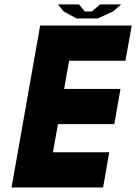

<svg xmlns="http://www.w3.org/2000/svg" viewBox="-20 -832 604 852"><path d="M464.8 -156.2 437.5 0H31.2L158.2 -718.8H564.5L536.6 -562.5H286.6L264.6 -437.5H514.6L487.3 -281.2H237.3L214.8 -156.2ZM262.7 -781.2 236.8 -812.5H330.6L356.4 -781.2H387.7L424.3 -812.5H518.1L481.4 -781.2L413.6 -750H319.8Z"/></svg>

Font: Signwood
Style: Italic
Weight: 400
Italic angle: -10°
Designer: GGBotNet
Foundry: GGBotNet
Version: 0.95